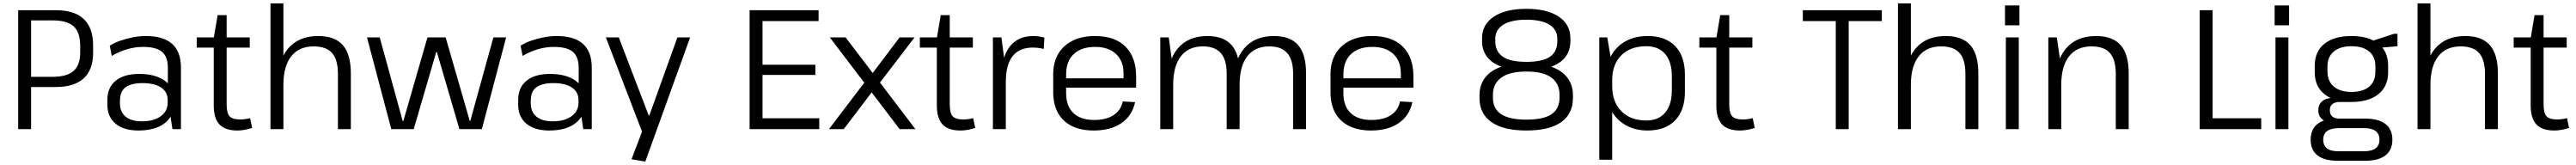

<svg xmlns="http://www.w3.org/2000/svg" viewBox="-20 -760 15161 971"><path d="M87 -700H309Q418 -700 473 -648Q528 -596 528 -492V-449Q528 -350 472.5 -299Q417 -248 309 -248H158V-308H289Q375 -308 413.5 -343Q452 -378 452 -451V-490Q452 -570 413.5 -605Q375 -640 289 -640H145L163 -661V0H87Z M968 -176V-362Q968 -426 933.5 -455Q899 -484 822 -484Q774 -484 727 -470Q680 -456 638 -431L626 -491Q652 -508 688 -520.5Q724 -533 763 -540.5Q802 -548 838 -548Q942 -548 993.5 -501.5Q1045 -455 1045 -362V0H995ZM794 8Q709 8 660.5 -32Q612 -72 612 -143V-173Q612 -245 661 -285Q710 -325 799 -325Q892 -325 947 -287Q1002 -249 1002 -178V-146Q1002 -74 946.5 -33Q891 8 794 8ZM815 -46Q885 -46 926 -76Q967 -106 967 -156V-171Q967 -219 928 -245Q889 -271 819 -271Q755 -271 720.5 -247.5Q686 -224 686 -166V-153Q686 -101 719.5 -73.5Q753 -46 815 -46Z M1377 8Q1305 8 1271.5 -28Q1238 -64 1238 -140V-536L1261 -671H1314V-145Q1314 -95 1331 -76Q1348 -57 1394 -57Q1408 -57 1423 -59Q1438 -61 1452 -65L1464 -7Q1451 -3 1436.5 0.5Q1422 4 1406.5 6Q1391 8 1377 8ZM1138 -540H1450V-480H1138Z M1969 -325Q1969 -409 1934.5 -448Q1900 -487 1826 -487Q1740 -487 1694 -428.5Q1648 -370 1648 -260L1611 -192L1612 -258Q1612 -398 1674.5 -473Q1737 -548 1853 -548Q1951 -548 1998 -494Q2045 -440 2045 -328V0H1969ZM1572 -740H1648V-361V0H1572Z M2140 -540H2215L2350 -48H2354L2496 -540H2603L2745 -48H2748L2884 -540H2959L2816 0H2684L2551 -455H2548L2415 0H2283Z M3386 -176V-362Q3386 -426 3351.5 -455Q3317 -484 3240 -484Q3192 -484 3145 -470Q3098 -456 3056 -431L3044 -491Q3070 -508 3106 -520.5Q3142 -533 3181 -540.5Q3220 -548 3256 -548Q3360 -548 3411.5 -501.5Q3463 -455 3463 -362V0H3413ZM3212 8Q3127 8 3078.5 -32Q3030 -72 3030 -143V-173Q3030 -245 3079 -285Q3128 -325 3217 -325Q3310 -325 3365 -287Q3420 -249 3420 -178V-146Q3420 -74 3364.5 -33Q3309 8 3212 8ZM3233 -46Q3303 -46 3344 -76Q3385 -106 3385 -156V-171Q3385 -219 3346 -245Q3307 -271 3237 -271Q3173 -271 3138.5 -247.5Q3104 -224 3104 -166V-153Q3104 -101 3137.5 -73.5Q3171 -46 3233 -46Z M3697 177 3771 -17 3764 28 3546 -540H3622L3798 -81H3802L3967 -540H4042L3778 191Z M4450 -64H4802V0H4392V-700H4798V-636H4450L4468 -687V-349L4450 -379H4779V-319H4450L4468 -349V-13Z M4864 -540H4957L5368 0H5275ZM5085 -297 5155 -275 4946 0H4859ZM5070 -269 5275 -540H5363L5140 -249Z M5633 8Q5561 8 5527.5 -28Q5494 -64 5494 -140V-536L5517 -671H5570V-145Q5570 -95 5587 -76Q5604 -57 5650 -57Q5664 -57 5679 -59Q5694 -61 5708 -65L5720 -7Q5707 -3 5692.5 0.5Q5678 4 5662.5 6Q5647 8 5633 8ZM5394 -540H5706V-480H5394Z M5824 -540H5874L5900 -344V0H5824ZM5874 -300Q5874 -422 5922.5 -485Q5971 -548 6062 -548Q6078 -548 6094.5 -545.5Q6111 -543 6127 -539L6123 -472Q6093 -480 6058 -480Q5980 -480 5940 -429.5Q5900 -379 5900 -277Z M6418 8Q6342 8 6288.5 -18.5Q6235 -45 6207 -95.5Q6179 -146 6179 -218V-322Q6179 -393 6208.5 -443Q6238 -493 6293 -520.5Q6348 -548 6425 -548Q6542 -548 6604.5 -485.5Q6667 -423 6667 -310V-244H6240V-299H6606L6593 -277V-327Q6593 -401 6548.5 -442.5Q6504 -484 6426 -484Q6344 -484 6299.5 -441.5Q6255 -399 6255 -322V-211Q6255 -135 6298 -94.5Q6341 -54 6420 -54Q6491 -54 6534.5 -82.5Q6578 -111 6588 -163L6661 -159Q6644 -79 6580.5 -35.5Q6517 8 6418 8Z M7591 -326Q7591 -408 7556.5 -447.5Q7522 -487 7451 -487Q7366 -487 7321 -428.5Q7276 -370 7276 -260L7239 -192V-258Q7239 -398 7301 -473Q7363 -548 7478 -548Q7574 -548 7620.5 -494.5Q7667 -441 7667 -330V0H7591ZM6809 -540H6859L6885 -351V0H6809ZM7200 -326Q7200 -408 7165.5 -447.5Q7131 -487 7060 -487Q6975 -487 6930 -428.5Q6885 -370 6885 -260L6849 -192V-258Q6849 -398 6910.5 -473Q6972 -548 7087 -548Q7183 -548 7229.5 -494Q7276 -440 7276 -330V0H7200Z M8050 8Q7974 8 7920.5 -18.5Q7867 -45 7839 -95.5Q7811 -146 7811 -218V-322Q7811 -393 7840.5 -443Q7870 -493 7925 -520.5Q7980 -548 8057 -548Q8174 -548 8236.5 -485.5Q8299 -423 8299 -310V-244H7872V-299H8238L8225 -277V-327Q8225 -401 8180.5 -442.5Q8136 -484 8058 -484Q7976 -484 7931.5 -441.5Q7887 -399 7887 -322V-211Q7887 -135 7930 -94.5Q7973 -54 8052 -54Q8123 -54 8166.5 -82.5Q8210 -111 8220 -163L8293 -159Q8276 -79 8212.5 -35.5Q8149 8 8050 8Z M8964 8Q8830 8 8759 -41Q8688 -90 8688 -183V-199Q8688 -260 8720.5 -302.5Q8753 -345 8815 -367Q8877 -389 8964 -389Q9050 -389 9111.5 -367Q9173 -345 9205.5 -302.5Q9238 -260 9238 -199V-183Q9238 -90 9168.5 -41Q9099 8 8964 8ZM8964 -56Q9065 -56 9112 -88Q9159 -120 9159 -185V-202Q9159 -268 9111 -303.5Q9063 -339 8964 -339Q8866 -339 8816.5 -303.5Q8767 -268 8767 -202V-185Q8767 -120 8815.5 -88Q8864 -56 8964 -56ZM8964 -346Q8880 -346 8821.5 -366Q8763 -386 8733 -425Q8703 -464 8703 -519V-535Q8703 -616 8772.5 -662Q8842 -708 8964 -708Q9086 -708 9154.5 -662Q9223 -616 9223 -535V-519Q9223 -463 9193.5 -424.5Q9164 -386 9106 -366Q9048 -346 8964 -346ZM8964 -396Q9059 -396 9102.5 -426Q9146 -456 9146 -517V-532Q9146 -586 9099.5 -615Q9053 -644 8964 -644Q8875 -644 8828 -614.5Q8781 -585 8781 -532V-517Q8781 -457 8825 -426.5Q8869 -396 8964 -396Z M9677 8Q9604 8 9548.5 -23.5Q9493 -55 9462.5 -112Q9432 -169 9432 -245V-300Q9432 -376 9462.5 -431.5Q9493 -487 9548 -517.5Q9603 -548 9678 -548Q9783 -548 9840 -488.5Q9897 -429 9897 -321V-219Q9897 -111 9839.5 -51.5Q9782 8 9677 8ZM9393 -540H9440L9469 -370V180H9393ZM9670 -51Q9742 -51 9781 -97.5Q9820 -144 9820 -226V-312Q9820 -396 9781 -442Q9742 -488 9670 -488Q9576 -488 9522.5 -434.5Q9469 -381 9469 -288V-255Q9469 -160 9523 -105.5Q9577 -51 9670 -51Z M10221 8Q10149 8 10115.5 -28Q10082 -64 10082 -140V-536L10105 -671H10158V-145Q10158 -95 10175 -76Q10192 -57 10238 -57Q10252 -57 10267 -59Q10282 -61 10296 -65L10308 -7Q10295 -3 10280.5 0.5Q10266 4 10250.5 6Q10235 8 10221 8ZM9982 -540H10294V-480H9982Z M11056 -700V-636H10823L10861 -675V0H10785V-675L10821 -636H10591V-700Z M11548 -325Q11548 -409 11513.5 -448Q11479 -487 11405 -487Q11319 -487 11273 -428.5Q11227 -370 11227 -260L11190 -192L11191 -258Q11191 -398 11253.5 -473Q11316 -548 11432 -548Q11530 -548 11577 -494Q11624 -440 11624 -328V0H11548ZM11151 -740H11227V-361V0H11151Z M11862 -540V0H11786V-540ZM11866 -728V-611H11781V-728Z M12433 -325Q12433 -409 12398.5 -448Q12364 -487 12290 -487Q12204 -487 12158 -428.5Q12112 -370 12112 -260L12076 -192V-258Q12076 -398 12138.5 -473Q12201 -548 12317 -548Q12415 -548 12462 -494Q12509 -440 12509 -328V0H12433ZM12036 -540H12086L12112 -361V0H12036Z M12985 -64H13289V0H12927V-700H13003V-13Z M13449 -540V0H13373V-540ZM13453 -728V-611H13368V-728Z M13820 -160Q13718 -160 13661 -206Q13604 -252 13604 -335V-373Q13604 -457 13661 -502.5Q13718 -548 13820 -548Q13922 -548 13979 -502.5Q14036 -457 14036 -373V-335Q14036 -252 13979 -206Q13922 -160 13820 -160ZM13739 186Q13661 186 13620.5 154.5Q13580 123 13580 62Q13580 1 13620 -30.5Q13660 -62 13739 -62H13902Q13979 -62 14020 -30.5Q14061 1 14061 62Q14061 123 14020 154.5Q13979 186 13902 186ZM13894 130Q13985 130 13985 62Q13985 -6 13894 -6H13747Q13654 -6 13654 62Q13654 132 13747 130ZM13713 -38Q13672 -38 13648.5 -57.5Q13625 -77 13625 -111Q13625 -145 13648 -164.5Q13671 -184 13714 -184H13820V-160H13752Q13723 -160 13707.5 -147Q13692 -134 13693 -111Q13693 -87 13707 -74.5Q13721 -62 13750 -62H13820V-38ZM13820 -219Q13888 -219 13924.5 -250Q13961 -281 13961 -338V-370Q13961 -426 13924.5 -457Q13888 -488 13820 -488Q13754 -488 13716.5 -457Q13679 -426 13679 -370V-338Q13679 -282 13716.5 -250.5Q13754 -219 13820 -219ZM13933 -516 14070 -561H14091V-488L13933 -474Z M14606 -325Q14606 -409 14571.5 -448Q14537 -487 14463 -487Q14377 -487 14331 -428.5Q14285 -370 14285 -260L14248 -192L14249 -258Q14249 -398 14311.5 -473Q14374 -548 14490 -548Q14588 -548 14635 -494Q14682 -440 14682 -328V0H14606ZM14209 -740H14285V-361V0H14209Z M15014 8Q14942 8 14908.5 -28Q14875 -64 14875 -140V-536L14898 -671H14951V-145Q14951 -95 14968 -76Q14985 -57 15031 -57Q15045 -57 15060 -59Q15075 -61 15089 -65L15101 -7Q15088 -3 15073.5 0.5Q15059 4 15043.5 6Q15028 8 15014 8ZM14775 -540H15087V-480H14775Z"/></svg>

Font: Pathway Extreme 8pt Thin Light
Style: Regular
Weight: 300
Version: Version 1.001;gftools[0.9.26]